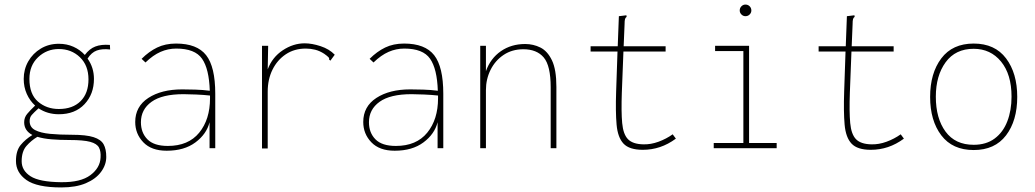

<svg xmlns="http://www.w3.org/2000/svg" viewBox="-20 -650 4540 842"><path d="M238 -149Q188 -149 149 -175Q128 -156 119 -145.5Q110 -135 110 -119Q110 -92 134 -79.5Q158 -67 199.5 -63Q241 -59 295 -59Q358 -59 390.5 -48.5Q423 -38 434.5 -17Q446 4 446 38Q446 73 423 104Q400 135 356.5 153.5Q313 172 249 172Q142 172 96 139.5Q50 107 50 56Q50 11 70.5 -14Q91 -39 122 -58Q86 -77 86 -114Q86 -135 99.5 -151Q113 -167 134 -187Q111 -208 97.5 -238Q84 -268 84 -304Q84 -346 104 -381Q124 -416 159 -437Q194 -458 238 -458Q273 -458 302 -445Q331 -432 352 -409Q372 -436 398 -446Q424 -456 462 -453L463 -433Q428 -437 404.5 -428.5Q381 -420 364 -393Q392 -354 392 -304Q392 -237 350.5 -193Q309 -149 238 -149ZM238 -172Q299 -172 333.5 -206.5Q368 -241 368 -302Q368 -363 330.5 -399Q293 -435 238 -435Q185 -435 147 -399Q109 -363 109 -304Q109 -237 146.5 -204.5Q184 -172 238 -172ZM248 149Q334 150 376.5 118Q419 86 421 41Q423 14 414 -3Q405 -20 375.5 -28Q346 -36 285 -36Q242 -36 206 -39Q170 -42 144 -50Q117 -34 96 -10Q75 14 75 57Q75 98 114 123Q153 148 248 149Z M711 11Q644 11 608.5 -26Q573 -63 573 -115Q573 -183 630.5 -220.5Q688 -258 779 -258Q802 -258 836 -257Q870 -256 900 -252Q897 -348 866 -392.5Q835 -437 753 -437Q717 -437 684 -422.5Q651 -408 618 -376L601 -392Q633 -424 669 -441.5Q705 -459 752 -459Q844 -459 884 -408Q924 -357 924 -239V0H899V-114Q886 -62 837 -25.5Q788 11 711 11ZM598 -114Q598 -68 626.5 -39Q655 -10 716 -10Q806 -10 853.5 -68Q901 -126 901 -219Q901 -225 901 -231Q874 -234 840.5 -235.5Q807 -237 785 -237Q691 -237 644.5 -203.5Q598 -170 598 -114Z M1129 -449H1156L1154 -346Q1174 -399 1220 -429.5Q1266 -460 1316 -460Q1348 -460 1386 -447.5Q1424 -435 1448 -410L1434 -391L1429 -384L1423 -389Q1425 -394 1420.5 -399Q1416 -404 1402 -414Q1382 -427 1362 -432Q1342 -437 1321 -437Q1271 -437 1233.5 -412Q1196 -387 1175 -344.5Q1154 -302 1154 -248V1H1129Z M1711 11Q1644 11 1608.5 -26Q1573 -63 1573 -115Q1573 -183 1630.5 -220.5Q1688 -258 1779 -258Q1802 -258 1836 -257Q1870 -256 1900 -252Q1897 -348 1866 -392.5Q1835 -437 1753 -437Q1717 -437 1684 -422.5Q1651 -408 1618 -376L1601 -392Q1633 -424 1669 -441.5Q1705 -459 1752 -459Q1844 -459 1884 -408Q1924 -357 1924 -239V0H1899V-114Q1886 -62 1837 -25.5Q1788 11 1711 11ZM1598 -114Q1598 -68 1626.5 -39Q1655 -10 1716 -10Q1806 -10 1853.5 -68Q1901 -126 1901 -219Q1901 -225 1901 -231Q1874 -234 1840.5 -235.5Q1807 -237 1785 -237Q1691 -237 1644.5 -203.5Q1598 -170 1598 -114Z M2086 0V-449H2111V-338Q2131 -394 2176.5 -425.5Q2222 -457 2283 -457Q2319 -457 2350 -441.5Q2381 -426 2400.5 -385.5Q2420 -345 2420 -269V0H2395V-267Q2395 -362 2364.5 -398Q2334 -434 2275 -434Q2226 -434 2189 -409.5Q2152 -385 2131.5 -344Q2111 -303 2111 -255V0Z M2799 7Q2740 7 2714.5 -20Q2689 -47 2684 -103.5Q2679 -160 2682 -248L2688 -424H2570V-447H2689L2694 -579L2719 -582L2727 -583L2728 -576Q2723 -573 2721 -566.5Q2719 -560 2719 -543L2715 -447H2899V-424H2714L2707 -244Q2704 -160 2708.5 -110.5Q2713 -61 2734 -39.5Q2755 -18 2801 -17Q2834 -16 2868 -28.5Q2902 -41 2930 -61L2944 -42Q2910 -17 2874 -5Q2838 7 2799 7Z M3110 0V-23H3240V-426H3116V-449H3265V-23H3386V0ZM3249 -579Q3239 -579 3231.5 -586.5Q3224 -594 3224 -604Q3224 -615 3231.5 -622.5Q3239 -630 3249 -630Q3260 -630 3267.5 -622.5Q3275 -615 3275 -604Q3275 -594 3267.5 -586.5Q3260 -579 3249 -579Z M3799 7Q3740 7 3714.5 -20Q3689 -47 3684 -103.5Q3679 -160 3682 -248L3688 -424H3570V-447H3689L3694 -579L3719 -582L3727 -583L3728 -576Q3723 -573 3721 -566.5Q3719 -560 3719 -543L3715 -447H3899V-424H3714L3707 -244Q3704 -160 3708.5 -110.5Q3713 -61 3734 -39.5Q3755 -18 3801 -17Q3834 -16 3868 -28.5Q3902 -41 3930 -61L3944 -42Q3910 -17 3874 -5Q3838 7 3799 7Z M4250 8Q4157 8 4108 -56.5Q4059 -121 4059 -225Q4059 -329 4108 -394Q4157 -459 4250 -459Q4343 -459 4392 -394Q4441 -329 4441 -225Q4441 -121 4392 -56.5Q4343 8 4250 8ZM4250 -15Q4305 -15 4342 -42.5Q4379 -70 4397.5 -118Q4416 -166 4416 -226Q4416 -324 4370 -380Q4324 -436 4250 -436Q4170 -436 4127 -377Q4084 -318 4084 -226Q4084 -131 4126.5 -73Q4169 -15 4250 -15Z"/></svg>

Font: Inconsolata ExtraLight
Style: Regular
Weight: 200
Monospace: yes
Designer: Raph Levien, Cyreal, Brenton Simpson
Foundry: Raph Levien, Cyreal, Google
Version: Version 3.001; ttfautohint (v1.8.2.53-6de2)